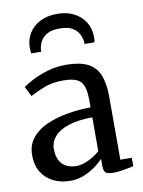

<svg xmlns="http://www.w3.org/2000/svg" viewBox="-91 -884 713 958"><g transform="rotate(-10 265.0 -405.0)"><path d="M186 11Q142 11 104.5 -6.5Q67 -24 44 -59.2Q21 -94.5 21 -148Q21 -198 48.5 -233Q76 -268 122.8 -289.5Q169.5 -311 228 -321.5Q286.5 -332 349.5 -332.5V-369.5Q349.5 -414 340 -440Q330.5 -466 306.2 -477.2Q282 -488.5 237.5 -488.5Q180 -488.5 136.5 -470.5Q93 -452.5 69 -439.5L44 -489Q55 -498.5 87.8 -516.2Q120.5 -534 166.8 -548.5Q213 -563 264.5 -563Q333.5 -563 374.2 -542.8Q415 -522.5 432.8 -479.5Q450.5 -436.5 450.5 -368V-49.5L508.5 -49V-6.5Q497.5 -4 479.5 -0.5Q461.5 3 441.8 5.8Q422 8.5 405 8.5Q378.5 8.5 367.5 0.5Q356.5 -7.5 356.5 -37V-70Q344 -57 319.8 -38Q295.5 -19 261.8 -4Q228 11 186 11ZM229.5 -56.5Q257 -56.5 290.5 -72Q324 -87.5 349.5 -110.5V-282Q276.5 -281.5 228.5 -265.8Q180.5 -250 156.8 -222.5Q133 -195 133 -160Q133 -123.5 145.8 -100.5Q158.5 -77.5 180.2 -67Q202 -56.5 229.5 -56.5ZM265.5 -821Q315 -821 351.2 -802Q387.5 -783 407.5 -750.2Q427.5 -717.5 427.5 -676.5Q427.5 -670.5 427 -663Q426.5 -655.5 425.5 -649H375Q375 -652.5 374.8 -656.8Q374.5 -661 373.5 -666.5Q371 -685.5 360.2 -704Q349.5 -722.5 326.8 -734.8Q304 -747 265.5 -747Q226.5 -747 203.8 -734.8Q181 -722.5 170.2 -704Q159.5 -685.5 156.5 -666.5Q156 -661 155.8 -656.8Q155.5 -652.5 155.5 -649H104.5Q103.5 -655.5 103 -663Q102.5 -670.5 102.5 -677Q102.5 -718 122.2 -750.5Q142 -783 178.5 -802Q215 -821 265.5 -821Z"/></g></svg>

Font: Merriweather 28pt
Style: Regular
Weight: 400
Version: Version 2.100